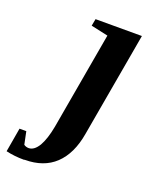

<svg xmlns="http://www.w3.org/2000/svg" viewBox="-263 -535 669 825"><g transform="rotate(20 71.0 -122.5)"><path d="M-49 213 -53 214Q-96 214 -135 205L-116 95H-85L-73 153Q-63 160 -51 160Q-26 160 -6 127Q13 94 24 35L102 -410L24 -427L30 -459H242L158 19Q142 114 89 164Q37 213 -49 213Z"/></g></svg>

Font: Libra Serif Modern
Style: Bold Italic
Weight: 700
Italic angle: -12°
Designer: Stefan Peev, Context Ltd
Foundry: Stefan Peev, Context Ltd
Version: Version 1.000